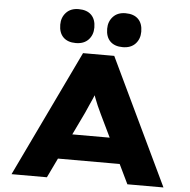

<svg xmlns="http://www.w3.org/2000/svg" viewBox="-61 -1000 1048 1060"><g transform="rotate(5 463.0 -470.0)"><path d="M42 0 377 -700H550L884 0H684L504 -373Q492 -398 483 -418.5Q474 -439 467 -458Q460 -477 453.5 -496Q447 -515 442 -535L481 -536Q475 -514 468.5 -494Q462 -474 453.5 -455Q445 -436 436 -416Q427 -396 417 -373L238 0ZM201 -108 262 -248H664L696 -108ZM592 -752Q547 -752 522.5 -776.5Q498 -801 498 -846Q498 -886 523 -913Q548 -940 592 -940Q638 -940 662.5 -915.5Q687 -891 687 -846Q687 -805 662 -778.5Q637 -752 592 -752ZM332 -752Q287 -752 262.5 -776.5Q238 -801 238 -846Q238 -886 263 -913Q288 -940 332 -940Q378 -940 402.5 -915.5Q427 -891 427 -846Q427 -805 402 -778.5Q377 -752 332 -752Z"/></g></svg>

Font: Lexend Tera ExtraBold
Style: Regular
Weight: 800
Designer: Bonnie Shaver-Troup, Thomas Jockin
Foundry: Lexend
Version: Version 1.007